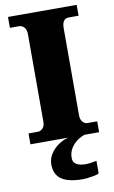

<svg xmlns="http://www.w3.org/2000/svg" viewBox="-103 -767 632 1060"><g transform="rotate(-10 213.0 -237.0)"><path d="M21 0V-61H74Q88 -61 100.5 -73.5Q113 -86 113 -108V-600Q113 -627 100.5 -640Q88 -653 74 -653H21V-714H406V-653H351Q313 -653 313 -599V-110Q313 -88 324.5 -74.5Q336 -61 351 -61H406V0ZM273 240Q194 240 154.5 213.5Q115 187 115 130Q115 99 132 72Q149 45 176 26Q203 7 233 0H325Q304 6 282.5 21.5Q261 37 246.5 60Q232 83 232 115Q232 139 251.5 150Q271 161 301 161Q315 161 330.5 159Q346 157 364 153V224Q354 229 336.5 232.5Q319 236 301.5 238Q284 240 273 240Z"/></g></svg>

Font: Noto Serif Ethiopic Black
Style: Regular
Weight: 900
Designer: Monotype Design Team
Foundry: Monotype Imaging Inc.
Version: Version 2.102; ttfautohint (v1.8.4.7-5d5b)